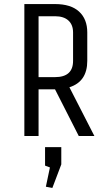

<svg xmlns="http://www.w3.org/2000/svg" viewBox="-20 -670 525 946"><path d="M170 0H100V-650H251Q329 -650 369.5 -613Q410 -576 410 -510V-370Q410 -268 322 -240L445 0H368L251 -230H170ZM340 -370V-510Q340 -548 317 -569Q294 -590 251 -590H170V-290H251Q340 -290 340 -370ZM202 55H282V140L238 256L206 250L226 155L202 146Z"/></svg>

Font: Unica One
Style: Regular
Weight: 400
Designer: Eduardo Rodriguez Tunni
Foundry: Eduardo Rodriguez Tunni
Version: Version 1.001